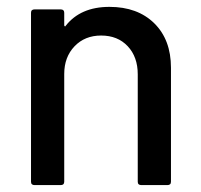

<svg xmlns="http://www.w3.org/2000/svg" viewBox="-20 -536 582 556"><path d="M296.9 -516.1Q378.4 -516.1 426.8 -468.5Q475.1 -420.9 475.1 -339.8V-9.8Q475.1 0 464.8 0H389.2Q378.9 0 378.9 -9.8V-320.8Q378.9 -371.1 349.9 -402.1Q320.8 -433.1 272.9 -433.1Q225.6 -433.1 195.8 -401.9Q166 -370.6 166 -321.8V-9.8Q166 0 155.8 0H80.1Q69.8 0 69.8 -9.8V-499Q69.8 -508.8 80.1 -508.8H155.8Q166 -508.8 166 -499V-462.9Q166 -460 168.5 -459.5Q169.4 -459.5 169.9 -460.9Q212.9 -516.1 296.9 -516.1Z"/></svg>

Font: Gruenseis Font Medium
Style: Regular
Weight: 500
Designer: Jeremy Tribby
Foundry: Tribby Type
Version: Version 1.408;Glyphs 3.1.2 (3151)